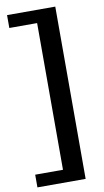

<svg xmlns="http://www.w3.org/2000/svg" viewBox="-107 -904 598 1102"><g transform="rotate(-10 191.5 -353.0)"><path d="M18 -855V-780H180V75H18V149H299V-855Z"/></g></svg>

Font: Domine
Style: Bold
Weight: 700
Designer: Pablo Impallari, Rodrigo Fuenzalida, Brenda Gallo
Foundry: Pablo Impallari, Rodrigo Fuenzalida, Brenda Gallo
Version: Version 2.000